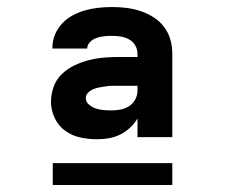

<svg xmlns="http://www.w3.org/2000/svg" viewBox="-20 -713 640 546"><path d="M256 -317Q232 -317 208.5 -322Q185 -327 165.5 -341Q146 -355 135.5 -377.5Q125 -400 125 -424Q125 -445 132.5 -466Q140 -487 155.5 -502Q171 -517 190.5 -526.5Q210 -536 231 -541.5Q252 -547 273.5 -549Q295 -551 317 -551H371V-560Q371 -573 364.5 -584Q358 -595 347 -601Q336 -607 324 -609Q312 -611 299 -611Q288 -611 277 -610Q266 -609 255.5 -605.5Q245 -602 236.5 -594Q228 -586 228 -575H129V-578Q129 -597 136.5 -615Q144 -633 157.5 -647Q171 -661 188 -670Q205 -679 223.5 -684Q242 -689 261 -691Q280 -693 299 -693Q320 -693 340 -690.5Q360 -688 379.5 -681.5Q399 -675 416.5 -664Q434 -653 446.5 -636.5Q459 -620 464.5 -600.5Q470 -581 470 -560V-323H371V-376Q362 -361 349.5 -349.5Q337 -338 322 -330.5Q307 -323 290 -320Q273 -317 256 -317ZM297 -399Q310 -399 323 -401.5Q336 -404 347 -411Q358 -418 364.5 -430Q371 -442 371 -455V-469H317Q308 -469 299 -469Q290 -469 281 -467.5Q272 -466 263 -464.5Q254 -463 245.5 -459.5Q237 -456 230.5 -449.5Q224 -443 224 -434Q224 -423 233 -415.5Q242 -408 252.5 -404.5Q263 -401 274.5 -400Q286 -399 297 -399ZM130 -187V-249H470V-187Z"/></svg>

Font: Iosevka Aile Heavy
Style: Regular
Weight: 900
Designer: Belleve Invis
Foundry: Belleve Invis
Version: Version 31.1.0; ttfautohint (v1.8.4)